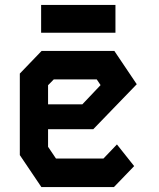

<svg xmlns="http://www.w3.org/2000/svg" viewBox="-20 -755 640 775"><path d="M148 -549.5 60 -458V-129L147 0H440L521.5 -84.5L452 -172L397.5 -115H206L174 -162.5V-233.5H356.5L532 -415L441.5 -549.5ZM174 -411 197 -434.5H370.5L386 -411.5L312.5 -334H174ZM446 -623H146V-735H446Z"/></svg>

Font: Kode Mono
Style: Regular
Weight: 400
Monospace: yes
Designer: Isa Ozler
Foundry: Kadena LLC
Version: Version 1.000;gftools[0.9.28]